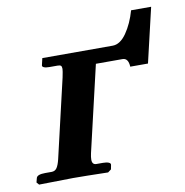

<svg xmlns="http://www.w3.org/2000/svg" viewBox="-67 -608 646 672"><g transform="rotate(-10 256.5 -271.5)"><path d="M100.1 -75.2 165 -354Q169.9 -377.4 169.9 -383.8Q169.9 -392.1 166.7 -395Q163.6 -397.9 154.8 -397.9H126Q112.8 -397.9 106.4 -400.9Q100.1 -403.8 101.1 -408.2L106.9 -433.1H356.9Q383.8 -433.1 406.5 -465.8Q429.2 -498.5 441.9 -543.9H513.2L467.8 -350.1H404.8Q403.3 -380.9 382.8 -380.9H288.1L216.8 -75.2Q213.9 -62 213.9 -53.2Q213.9 -35.2 229 -35.2H252Q265.1 -35.2 272.7 -32Q280.3 -28.8 278.8 -22.9L275.9 -7.8L264.2 1Q178.2 -1 140.1 -1L19 1L11.2 -7.8L15.1 -22.9Q18.1 -35.2 46.9 -35.2H69.8Q82 -35.2 88.6 -44.9Q95.2 -54.7 100.1 -75.2Z"/></g></svg>

Font: Linux Libertine G
Style: Bold Italic
Weight: 700
Italic angle: -11.5°
Designer: Philipp H. Poll
Foundry: Philipp H. Poll
Version: Version 4.1.0